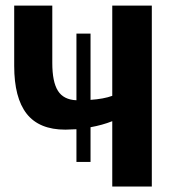

<svg xmlns="http://www.w3.org/2000/svg" viewBox="-20 -679 640 699"><path d="M388.7 0V-237.8Q353 -223.6 309.6 -215.8V-89.4H258.3V-208.5L217.8 -207Q122.6 -207 77.1 -264.9Q31.7 -322.8 31.7 -439V-658.7H170.4V-449.2Q170.4 -380.9 190.9 -348.4Q211.4 -315.9 258.3 -314V-556.6H309.6V-315.4Q357.9 -318.8 388.7 -330.1V-658.7H532.7V0Z"/></svg>

Font: Liberation Mono
Style: Bold
Weight: 700
Monospace: yes
Designer: Steve Matteson
Foundry: Ascender Corporation
Version: Version 2.1.5